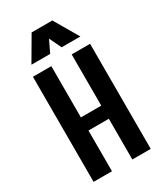

<svg xmlns="http://www.w3.org/2000/svg" viewBox="-204 -907 847 989"><g transform="rotate(-30 219.0 -413.0)"><path d="M48.8 -625H158.2V-320.3H279.3V-625H388.7V0H279.3V-242.2H158.2V0H48.8ZM364.3 -682.6H252.9L218.8 -753.9L184.6 -682.6H73.2L157.2 -826.2H280.3Z"/></g></svg>

Font: Sudo
Style: Bold
Weight: 700
Monospace: yes
Designer: Jens Kutilek
Foundry: Jens Kutilek
Version: Version 0.040